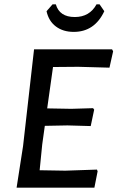

<svg xmlns="http://www.w3.org/2000/svg" viewBox="-20 -871 545 891"><path d="M442 -851 464 -819Q419 -723 322 -723Q273 -723 239.5 -748Q206 -773 196 -819L224 -851H239Q256 -792 327 -792Q396 -792 428 -851ZM430 -84 433 -76 418 0H57L87 -193L138 -642H500L505 -633L488 -557L343 -561L226 -560L199 -368L311 -366L412 -369L417 -362L401 -286L293 -289L188 -287L176 -201L164 -81L283 -79Z"/></svg>

Font: Alegreya Sans Medium
Style: Italic
Weight: 500
Italic angle: -7°
Designer: Juan Pablo del Peral
Foundry: Huerta Tipografica
Version: Version 2.007